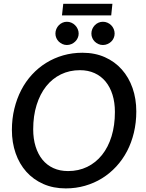

<svg xmlns="http://www.w3.org/2000/svg" viewBox="-20 -1014 790 1041"><path d="M719 -409.5Q719 -349.5 706 -295Q693 -240.5 668.8 -194.2Q644.5 -148 610 -110.8Q575.5 -73.5 533 -47.2Q490.5 -21 441 -6.8Q391.5 7.5 336.5 7.5Q269 7.5 214.8 -16.5Q160.5 -40.5 122.8 -82.8Q85 -125 64.8 -183Q44.5 -241 44.5 -309.5Q44.5 -370 57.8 -424.5Q71 -479 95 -525.5Q119 -572 153.5 -609.5Q188 -647 230.5 -673.2Q273 -699.5 322.5 -713.8Q372 -728 427 -728Q494.5 -728 548.5 -704Q602.5 -680 640.5 -637.2Q678.5 -594.5 698.8 -536.2Q719 -478 719 -409.5ZM603 -407Q603 -458.5 590 -500.2Q577 -542 552.5 -571.8Q528 -601.5 492.8 -617.5Q457.5 -633.5 413.5 -633.5Q357 -633.5 310.2 -610.8Q263.5 -588 230.2 -546Q197 -504 178.5 -444.8Q160 -385.5 160 -313Q160 -261.5 173 -219.8Q186 -178 210.2 -148.2Q234.5 -118.5 269.5 -102.5Q304.5 -86.5 349 -86.5Q406 -86.5 452.8 -109.2Q499.5 -132 533 -173.8Q566.5 -215.5 584.8 -274.8Q603 -334 603 -407ZM323 -993.5H589.5L583 -930.5H316ZM406.5 -832Q406.5 -819 401.2 -807.8Q396 -796.5 387.2 -788.2Q378.5 -780 367 -775Q355.5 -770 342.5 -770Q330 -770 318.8 -775Q307.5 -780 299 -788.2Q290.5 -796.5 285.5 -807.8Q280.5 -819 280.5 -832Q280.5 -845 285.5 -856.8Q290.5 -868.5 299 -877.2Q307.5 -886 318.8 -891Q330 -896 342.5 -896Q355.5 -896 367 -891Q378.5 -886 387.2 -877.2Q396 -868.5 401.2 -856.8Q406.5 -845 406.5 -832ZM601.5 -832Q601.5 -819 596.5 -807.8Q591.5 -796.5 582.8 -788.2Q574 -780 562.5 -775Q551 -770 538 -770Q525 -770 513.8 -775Q502.5 -780 494 -788.2Q485.5 -796.5 480.5 -807.8Q475.5 -819 475.5 -832Q475.5 -845 480.5 -856.8Q485.5 -868.5 494 -877.2Q502.5 -886 513.8 -891Q525 -896 538 -896Q551 -896 562.5 -891Q574 -886 582.8 -877.2Q591.5 -868.5 596.5 -856.8Q601.5 -845 601.5 -832Z"/></svg>

Font: Lato SemiBold
Style: Italic
Weight: 600
Italic angle: -7°
Designer: Lukasz Dziedzic with Adam Twardoch and Botio Nikoltchev
Foundry: tyPoland Lukasz Dziedzic
Version: Version 2.015; 2015-08-06; http://www.latofonts.com/